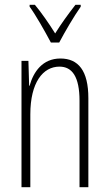

<svg xmlns="http://www.w3.org/2000/svg" viewBox="-20 -784 458 804"><path d="M193 -606H228C253 -653 288 -713 318 -756V-764H296C262 -720 238 -687 211 -644C185 -686 152 -733 126 -764H104V-756C129 -722 167 -655 193 -606ZM233 -539C158 -539 120 -483 104 -425H102L99 -529H70V0H107V-305C107 -439 160 -505 229 -505C282 -505 313 -463 313 -362V0H350V-373C350 -488 308 -539 233 -539Z"/></svg>

Font: Noto Sans Thai Looped ExtraCondensed ExtraLight
Style: Regular
Weight: 200
Width: 2
Designer: Sasikarn Vongin, Ben Mitchell
Foundry: The Fontpad Ltd
Version: Version 1.001